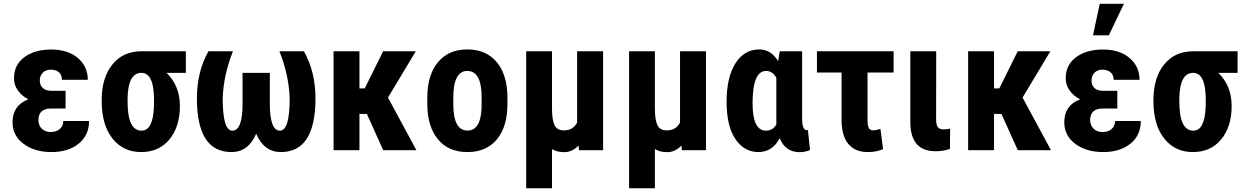

<svg xmlns="http://www.w3.org/2000/svg" viewBox="-20 -802 6647 1025"><path d="M46.9 -149.4Q46.9 -239.3 131.3 -272Q96.2 -289.6 75.4 -319.1Q54.7 -348.6 54.7 -383.8Q54.7 -455.6 109.9 -496.6Q165 -537.6 253.9 -537.6Q342.8 -537.6 395.8 -492.2Q448.7 -446.8 448.7 -376H310.5Q310.5 -402.3 294.2 -416.3Q277.8 -430.2 251 -430.2Q224.1 -430.2 208.3 -413.6Q192.4 -397 192.4 -372.1Q192.4 -347.2 208.3 -332.3Q224.1 -317.4 252 -317.4H330.1V-222.7H252.4Q185.1 -222.7 185.1 -160.2Q185.1 -133.3 202.9 -115.2Q220.7 -97.2 251 -97.2Q281.2 -97.2 299.6 -113.5Q317.9 -129.9 317.9 -156.2H455.6Q455.6 -80.6 400.4 -35.4Q345.2 9.8 254.9 9.8Q164.6 9.8 105.7 -34.2Q46.9 -78.1 46.9 -149.4Z M734.9 -413.1Q664.1 -413.1 661.1 -279.3V-258.8Q661.1 -104.5 735.8 -104.5Q796.4 -104.5 801.8 -230.5L802.2 -269Q802.2 -413.1 734.9 -413.1ZM972.2 -413.1H869.1Q940.4 -344.7 940.4 -235.4Q940.4 -126 884.8 -58.1Q829.1 9.8 733.4 9.8Q637.7 9.8 580.3 -62.7Q522.9 -135.3 522.9 -261.7V-269Q522.9 -386.7 579.8 -457.5Q636.7 -528.3 734.9 -528.3L735.4 -527.8V-528.3H972.2Z M1215.8 9.8Q1031.2 9.8 1031.2 -276.4Q1031.2 -419.4 1092.8 -528.3H1223.6Q1172.9 -400.9 1168.9 -276.4Q1168.9 -104.5 1220.7 -104.5Q1274.9 -104.5 1274.9 -249V-413.1H1420.4V-248.5Q1420.4 -104.5 1474.6 -104.5Q1526.4 -104.5 1526.4 -276.4Q1522.5 -400.9 1471.7 -528.3H1602.5Q1664.1 -419.4 1664.1 -276.4Q1664.1 9.8 1479.5 9.8Q1389.6 9.8 1347.7 -87.9Q1305.7 9.8 1215.8 9.8Z M1898.9 -193.8V0H1760.7V-528.3H1898.9V-330.1H1927.2L2025.4 -528.3H2199.7L2051.3 -281.2L2203.1 0H2025.9L1938.5 -193.8Z M2474.6 -423.3Q2439 -423.8 2419.4 -388.7Q2399.9 -353.5 2399.9 -281.2V-246.6Q2399.9 -105 2475.6 -105Q2545.4 -105 2550.8 -223.1L2551.3 -281.2Q2551.3 -423.3 2474.6 -423.3ZM2261.2 -281.2Q2261.2 -401.4 2317.9 -469.7Q2374.5 -538.1 2475.1 -538.1Q2575.7 -538.1 2632.3 -469.7Q2689 -401.4 2689 -280.3V-246.6Q2689 -126 2632.8 -58.1Q2576.7 9.8 2475.1 9.8Q2373.5 9.8 2317.9 -58.6Q2261.2 -127 2261.2 -247.6Z M2926.8 -528.3V-224.1Q2926.8 -162.1 2940.4 -133.8Q2954.1 -105.5 2990.7 -106Q3039.6 -106 3061 -147.9V-528.3H3199.7V0H3070.8L3068.8 -24.9Q3034.2 10.3 2993.2 10.3Q2952.1 10.3 2926.8 -6.3V203.1H2789.1V-528.3Z M3476.1 -528.3V-224.1Q3476.1 -162.1 3489.7 -133.8Q3503.4 -105.5 3540 -106Q3588.9 -106 3610.4 -147.9V-528.3H3749V0H3620.1L3618.2 -24.9Q3583.5 10.3 3542.5 10.3Q3501.5 10.3 3476.1 -6.3V203.1H3338.4V-528.3Z M4069.8 -423.3Q3997.6 -423.3 3997.6 -250.5Q3997.6 -104.5 4069.3 -104.5Q4105 -104.5 4124.5 -137.2V-386.2Q4105 -423.3 4069.8 -423.3ZM4262.2 -528.3V-164.6Q4263.2 -106.9 4287.6 -106.9Q4291 -106.9 4293 -108.9L4304.2 -1.5Q4280.8 10.3 4248.5 10.3Q4172.9 10.3 4142.6 -64Q4103.5 9.8 4028.3 9.8Q3953.1 9.8 3906 -59.6Q3858.9 -128.9 3858.9 -258.8Q3858.9 -388.7 3905.8 -463.4Q3952.6 -538.1 4033.7 -538.1Q4095.7 -538.1 4134.3 -475.6L4142.6 -528.3Z M4750.5 -414.6H4611.3V-161.1Q4611.3 -129.4 4618.7 -117.7Q4626 -106 4641.6 -106Q4657.2 -106 4680.2 -113.8L4694.3 -5.9Q4660.2 9.8 4611.8 9.8Q4544.9 9.8 4508.8 -33.7Q4472.7 -77.1 4472.7 -163.1V-414.6H4341.3V-528.3H4750.5Z M5052.2 -115.2 5051.3 -7.3Q5016.6 5.4 4974.1 5.4Q4840.8 5.4 4839.8 -148.9V-528.3H4978L4977.5 -166Q4977.5 -136.2 4986.3 -123.8Q4995.1 -111.3 5016.6 -111.3Q5038.1 -111.3 5052.2 -115.2Z M5286.6 -193.8V0H5148.4V-528.3H5286.6V-330.1H5314.9L5413.1 -528.3H5587.4L5439 -281.2L5590.8 0H5413.6L5326.2 -193.8Z M5661.6 -149.4Q5661.6 -239.3 5746.1 -272Q5710.4 -290 5689.9 -319.3Q5669.4 -348.6 5669.4 -383.8Q5669.4 -455.6 5724.6 -496.6Q5779.8 -537.6 5868.7 -537.6Q5957.5 -537.6 6010.3 -492.2Q6063.5 -446.8 6063.5 -376H5925.3Q5925.3 -402.3 5908.7 -416Q5892.1 -429.7 5865.7 -430.2Q5838.4 -430.2 5822.8 -413.6Q5807.1 -397 5807.1 -372.1Q5807.1 -346.7 5822.8 -332Q5838.4 -317.4 5866.7 -317.4H5944.8V-222.7H5867.2Q5799.8 -222.7 5799.8 -160.2Q5800.3 -133.3 5817.9 -115.2Q5835.4 -97.2 5865.7 -97.2Q5896 -96.7 5914.6 -113.3Q5933.1 -129.9 5932.6 -156.2H6070.3Q6070.3 -80.1 6015.1 -35.2Q5960 9.8 5869.6 9.8Q5778.8 9.8 5720.2 -34.2Q5661.6 -78.1 5661.6 -149.4ZM5851.1 -781.7H5980L5899.4 -613.3H5814.9Z M6349.6 -413.1Q6278.8 -413.1 6275.9 -279.3V-258.8Q6275.9 -104.5 6350.6 -104.5Q6411.1 -104.5 6416.5 -230.5L6417 -269Q6417 -413.1 6349.6 -413.1ZM6586.9 -413.1H6483.9Q6555.2 -344.7 6555.2 -235.4Q6555.2 -126 6499.5 -58.1Q6443.8 9.8 6348.1 9.8Q6252.4 9.8 6195.1 -62.7Q6137.7 -135.3 6137.7 -261.7V-269Q6137.7 -386.7 6194.6 -457.5Q6251.5 -528.3 6349.6 -528.3L6350.1 -527.8V-528.3H6586.9Z"/></svg>

Font: RobotoCondensed-Bold
Style: Bold
Weight: 700
Designer: Google
Version: Version 2.001240; 2014